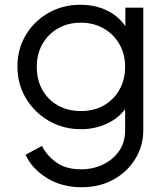

<svg xmlns="http://www.w3.org/2000/svg" viewBox="-20 -568 703 804"><path d="M322 216Q239 216 176.5 177.5Q114 139 87 80L156 43Q173 80 213.5 110.5Q254 141 320 141Q369 141 411 121Q453 101 478.5 64.5Q504 28 504 -23V-111Q474 -71 425 -49Q376 -27 319 -27Q245 -27 184.5 -62Q124 -97 88.5 -156.5Q53 -216 53 -290Q53 -362 87.5 -420.5Q122 -479 182 -513.5Q242 -548 317 -548Q379 -548 428 -524Q477 -500 505 -458V-536H580V-23Q580 43 546.5 97.5Q513 152 455 184Q397 216 322 216ZM319 -103Q374 -103 415.5 -127Q457 -151 480.5 -193Q504 -235 504 -288Q504 -341 480 -383Q456 -425 414 -449Q372 -473 318 -473Q266 -473 224.5 -450Q183 -427 158.5 -385Q134 -343 134 -288Q134 -233 157.5 -191.5Q181 -150 222.5 -126.5Q264 -103 319 -103Z"/></svg>

Font: Plus Jakarta Text Light
Style: Regular
Weight: 300
Designer: Gumpita Rahayu
Foundry: Tokotype Studio
Version: Version 1.000